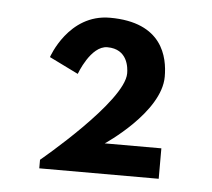

<svg xmlns="http://www.w3.org/2000/svg" viewBox="-35 -877 443 402"><g transform="rotate(5 186.5 -676.5)"><path d="M181 -778C224 -778 227 -739 227 -727C227 -668 61 -531 61 -531V-513H312V-577H193C193 -577 306 -652 306 -727C306 -768 292 -840 181 -840C94 -840 63 -747 63 -747L124 -717C124 -717 146 -778 181 -778Z"/></g></svg>

Font: Sztylet
Style: Bd
Weight: 700
Foundry: Cannot Into Space Fonts, PlusOne Fonts
Version: Version 0.12